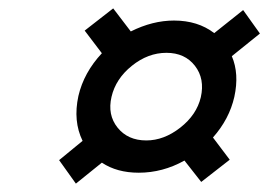

<svg xmlns="http://www.w3.org/2000/svg" viewBox="-20 -571 640 458"><path d="M329 -236Q371 -236 410 -266.5Q449 -297 459 -339Q469 -383 445 -414Q421 -445 377 -445Q333 -445 294.5 -414Q256 -383 246 -340Q236 -297 260.5 -266.5Q285 -236 329 -236ZM182 -498 250 -551 292 -496Q344 -522 395 -522Q452 -522 491 -492L560 -547L600 -491L533 -437Q551 -395 539 -340Q527 -287 488 -243L528 -190L460 -137L420 -188Q368 -159 311 -159Q259 -159 223 -183L161 -133L121 -189L177 -235Q154 -282 167 -342Q180 -398 223 -444Z"/></svg>

Font: Miedinger
Style: Italic
Weight: 400
Italic angle: -13°
Version: Version 001.000